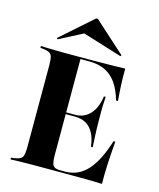

<svg xmlns="http://www.w3.org/2000/svg" viewBox="-115 -852 775 934"><g transform="rotate(15 272.5 -385.0)"><path d="M149.2 -2.4Q123.4 -2.4 100 -2Q76.6 -1.6 58.5 -1.2Q40.3 -0.8 27.4 0V-8.9L42.7 -10.5Q62.9 -13.7 73.4 -19.4Q83.9 -25 87.5 -38.7Q91.1 -52.4 91.1 -78.2V-492.7Q91.1 -518.5 87.5 -532.3Q83.9 -546 73.4 -552Q62.9 -558.1 42.7 -560.5L27.4 -562.1V-571Q40.3 -571 58.5 -570.2Q76.6 -569.4 100 -569Q123.4 -568.5 149.2 -568.5H161.3H276.6Q339.5 -568.5 381.9 -569.4Q424.2 -570.2 452.4 -571Q451.6 -534.7 453.2 -494.4Q454.8 -454 458.9 -409.7H449.2Q434.7 -460.5 411.3 -494Q387.9 -527.4 354 -543.5Q320.2 -559.7 272.6 -559.7H229.8V-74.2Q229.8 -49.2 233.5 -35.5Q237.1 -21.8 247.2 -16.5Q257.3 -11.3 275.8 -11.3H298.4Q333.1 -11.3 361.7 -24.6Q390.3 -37.9 413.3 -64.1Q436.3 -90.3 454.8 -128.2Q473.4 -166.1 488.7 -215.3H497.6Q492.7 -158.1 489.9 -104.4Q487.1 -50.8 487.9 0Q455.6 -1.6 409.3 -2Q362.9 -2.4 292.7 -2.4H161.3ZM203.2 -282.3V-291.1H354V-282.3ZM389.5 -160.5Q384.7 -201.6 370.2 -228.6Q355.6 -255.6 332.3 -269Q308.9 -282.3 275.8 -282.3V-291.1Q320.2 -291.1 349.6 -323Q379 -354.8 387.1 -413.7H396Q392.7 -364.5 393.1 -337.5Q393.5 -310.5 393.5 -287.1Q393.5 -269.4 394 -252Q394.4 -234.7 395.6 -212.9Q396.8 -191.1 398.4 -160.5ZM96.8 -623.4 92.7 -629 252.4 -770.2H261.3L417.7 -629L413.7 -623.4L190.3 -692.7L262.1 -708.9Z"/></g></svg>

Font: Playfair 144pt SemiCondensed ExtraBold
Style: Regular
Weight: 800
Width: 4
Designer: Claus Eggers Sørensen
Foundry: Claus Eggers Sørensen
Version: Version 2.203